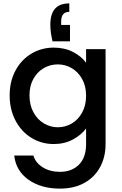

<svg xmlns="http://www.w3.org/2000/svg" viewBox="-20 -841 718 1133"><path d="M290 -597Q277 -650 277 -696Q277 -821 389 -821V-771Q341 -771 341 -715V-694H393V-597ZM297 -560Q361 -560 410.5 -534.5Q460 -509 488 -471V-551H603V9Q603 85 571 144.5Q539 204 478.5 238Q418 272 334 272Q222 272 148 219.5Q74 167 64 77H177Q190 120 232.5 146.5Q275 173 334 173Q403 173 445.5 131Q488 89 488 9V-83Q459 -44 409.5 -17.5Q360 9 297 9Q225 9 165.5 -27.5Q106 -64 71.5 -129.5Q37 -195 37 -278Q37 -361 71.5 -425Q106 -489 165.5 -524.5Q225 -560 297 -560ZM488 -276Q488 -333 464.5 -375Q441 -417 403 -439Q365 -461 321 -461Q277 -461 239 -439.5Q201 -418 177.5 -376.5Q154 -335 154 -278Q154 -221 177.5 -178Q201 -135 239.5 -112.5Q278 -90 321 -90Q365 -90 403 -112Q441 -134 464.5 -176.5Q488 -219 488 -276Z"/></svg>

Font: Poppins Cyr Med
Style: Regular
Weight: 500
Designer: Ninad Kale (Devanagari), Jonny Pinhorn (Latin)
Foundry: Indian Type Foundry
Version: 4.004